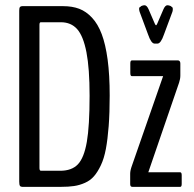

<svg xmlns="http://www.w3.org/2000/svg" viewBox="-20 -726 752 746"><path d="M580.6 -556.6Q567.4 -556.6 555.2 -592.3L522.5 -680.2Q520.5 -687 520.5 -691.4Q520.5 -698.7 525.9 -699.2Q525.9 -701.7 531.5 -703.6Q537.1 -705.6 541.5 -705.6Q550.3 -705.6 557.1 -690.4L581.1 -634.8Q584 -627.9 586.4 -627.9Q588.4 -627.9 591.3 -634.8L615.2 -690.4Q622.1 -705.6 630.4 -705.6Q634.8 -705.6 640.6 -703.6Q646.5 -701.7 646.5 -699.2Q651.4 -698.7 651.4 -690.4Q651.4 -684.6 649.9 -680.2L617.2 -592.3Q605 -556.6 591.8 -556.6ZM494.1 0Q485.8 0 485.8 -10.7V-51.3Q485.8 -63.5 492.7 -82.5L613.8 -430.2H492.2Q486.3 -430.2 486.3 -442.4V-479.5Q486.3 -491.2 492.2 -491.2H672.4Q675.3 -491.2 678 -488.3Q680.7 -485.4 680.7 -479.5V-432.6Q680.7 -419.4 675.8 -404.8L556.2 -56.6H680.2Q686 -56.6 686 -44.9V-11.2Q686 0 680.2 0ZM66.4 0Q60.5 0 57.6 -3.9Q54.7 -7.8 54.7 -20.5V-684.6Q54.7 -695.3 57.6 -698.7Q60.5 -702.1 66.4 -702.1H225.6Q260.7 -702.1 287.8 -691.9Q314.9 -681.6 337.6 -657.2Q360.4 -632.8 375.2 -593.5Q390.1 -554.2 398.2 -494.4Q406.2 -434.6 406.2 -354.5Q406.2 -287.6 402.3 -236.3Q398.4 -185.1 391.4 -147.5Q384.3 -109.9 371.8 -83.7Q359.4 -57.6 345.2 -41.3Q331.1 -24.9 310.1 -15.6Q289.1 -6.3 267.8 -3.2Q246.6 0 216.8 0ZM139.2 -62.5H213.9Q258.8 -62.5 282.7 -87.6Q306.6 -112.8 317.4 -174.8Q328.1 -236.8 328.1 -354Q328.1 -460 315.9 -522.9Q303.7 -585.9 279.8 -612.8Q255.9 -639.6 216.3 -639.6H138.7Q133.3 -639.6 133.3 -629.9V-73.2Q133.3 -62.5 139.2 -62.5Z"/></svg>

Font: BenchNine
Style: Regular
Weight: 400
Designer: Vernon Adams
Foundry: Vernon Adams
Version: Version 1 ; ttfautohint (v0.92.18-e454-dirty) -l 8 -r 50 -G 